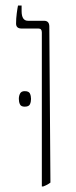

<svg xmlns="http://www.w3.org/2000/svg" viewBox="-20 -667 273 693"><path d="M131 6V-550Q131 -564 119 -564H58Q38 -564 38 -582Q38 -600 40.5 -619Q43 -638 45 -647H58V-627Q58 -592 81 -592H139Q158 -592 158 -571L162 -8Q157 -4 150.5 -0.5Q144 3 136 6ZM48 -310Q48 -321 52.5 -329.5Q57 -338 69 -338Q84 -338 88 -329.5Q92 -321 92 -310Q92 -299 88 -290.5Q84 -282 69 -282Q56 -282 52 -290.5Q48 -299 48 -310Z"/></svg>

Font: Noto Serif Hebrew SemiCondensed Thin
Style: Regular
Weight: 100
Width: 4
Designer: Monotype Design Team
Foundry: Monotype Imaging Inc.
Version: Version 2.004; ttfautohint (v1.8.4.7-5d5b)